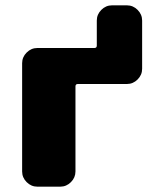

<svg xmlns="http://www.w3.org/2000/svg" viewBox="-20 -700 591 720"><path d="M456 -680Q479 -680 496 -663Q513 -646 513 -623V-442Q513 -419 496 -402Q479 -385 456 -385H272Q263 -385 263 -376V-57Q263 -34 246 -17Q229 0 206 0H120Q97 0 80 -17Q63 -34 63 -57V-463Q63 -486 80 -503Q97 -520 120 -520H334Q343 -520 343 -529V-623Q343 -646 360 -663Q377 -680 400 -680Z"/></svg>

Font: Rounded Mplus 1c Black
Style: Regular
Weight: 900
Version: Version 1.059.20150529